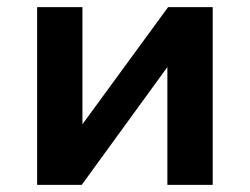

<svg xmlns="http://www.w3.org/2000/svg" viewBox="-20 -518 700 538"><path d="M84 0V-498H211V-163H206L451 -498H576V0H449V-337H454L209 0Z"/></svg>

Font: Nunito Sans 8pt
Style: Bold
Weight: 700
Version: Version 3.101;gftools[0.9.27]